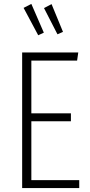

<svg xmlns="http://www.w3.org/2000/svg" viewBox="-20 -949 455 969"><path d="M138.2 -929.2 201.2 -784.2 172.9 -771 99.1 -909.2ZM240.2 -928.2 297.9 -788.1 270 -775.9 202.1 -908.2ZM375 -684.1 369.1 -643.1H138.2V-377H337.9V-336.9H138.2V-40H379.9V0H91.8V-684.1Z"/></svg>

Font: Fira Sans Compressed ExtraLight
Style: Regular
Weight: 250
Width: 1
Designer: Carrois Corporate & Edenspiekermann AG
Foundry: Carrois Corporate GbR & Edenspiekermann AG
Version: Version 4.203;PS 004.203;hotconv 1.0.88;makeotf.lib2.5.64775